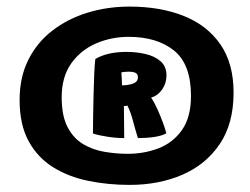

<svg xmlns="http://www.w3.org/2000/svg" viewBox="-20 -680 740 568"><path d="M363.5 -133Q299.5 -133 241 -145Q182.5 -157 136.8 -185.5Q91 -214 64.5 -262.8Q38 -311.5 38 -384.5Q38 -451.5 63.8 -503Q89.5 -554.5 135 -589.5Q180.5 -624.5 239 -642.5Q297.5 -660.5 363 -660.5Q454 -660.5 523.2 -633Q592.5 -605.5 631.8 -549Q671 -492.5 671 -406Q671 -314.5 630.2 -254Q589.5 -193.5 519.8 -163.2Q450 -133 363.5 -133ZM358.5 -225Q406 -225 448.8 -241.2Q491.5 -257.5 518.2 -295.2Q545 -333 545 -396.5Q545 -490 494.8 -530.5Q444.5 -571 360.5 -571Q310 -571 264.8 -551.8Q219.5 -532.5 191 -492.8Q162.5 -453 162.5 -392Q162.5 -337 180 -303.8Q197.5 -270.5 226.2 -253.5Q255 -236.5 289.5 -230.8Q324 -225 358.5 -225ZM347.5 -271.5Q324 -271.5 298 -275.5Q272 -279.5 255 -285Q255 -306 255.5 -336.8Q256 -367.5 256.8 -400.5Q257.5 -433.5 258.8 -461.5Q260 -489.5 262 -505.5Q297.5 -526.5 354.5 -526.5Q383.5 -526.5 410.5 -520.2Q437.5 -514 455 -498.8Q472.5 -483.5 472.5 -457Q472.5 -434 460 -415.8Q447.5 -397.5 427 -391Q435.5 -379.5 445.2 -358Q455 -336.5 462.5 -315.8Q470 -295 472 -285.5Q458.5 -278 436.2 -274.8Q414 -271.5 388 -271.5Q382 -290 374.2 -319.5Q366.5 -349 357 -367.5Q354.5 -367 346.5 -366Q346.5 -358 346.8 -338.8Q347 -319.5 347.2 -300Q347.5 -280.5 347.5 -271.5ZM341 -427.5Q358 -427.5 373 -432.5Q388 -437.5 388 -451.5Q388 -461.5 380.2 -464.8Q372.5 -468 362 -468Q350 -468 339 -466Q339.5 -461.5 340.2 -447.5Q341 -433.5 341 -427.5Z"/></svg>

Font: Grandstander
Style: Bold
Weight: 700
Designer: Tyler Finck
Foundry: Etcetera Type Co
Version: Version 1.200; ttfautohint (v1.8.3)